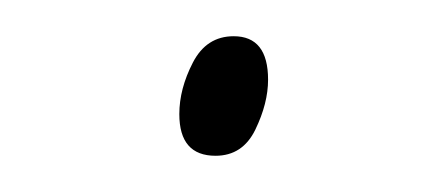

<svg xmlns="http://www.w3.org/2000/svg" viewBox="-20 -400 239 106"><path d="M128 -356Q128 -380 109 -380Q94 -380 86.5 -365.5Q79 -351 79 -337Q79 -314 99 -314Q114 -314 121 -328.5Q128 -343 128 -356Z"/></svg>

Font: Noto Sans Display SemiCondensed Thin
Style: Italic
Weight: 250
Width: 4
Designer: Monotype Design team
Foundry: Monotype Imaging Inc.
Version: 1.000